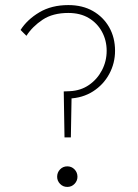

<svg xmlns="http://www.w3.org/2000/svg" viewBox="-20 -726 543 756"><path d="M234 -185 231 -366 255 -367Q298 -369 330.5 -391.5Q363 -414 381.5 -449.5Q400 -485 400 -526Q400 -567 381.5 -601Q363 -635 329.5 -655Q296 -675 249 -675Q188 -675 148 -648.5Q108 -622 84 -585L61 -608Q87 -649 135 -677.5Q183 -706 249 -706Q305 -706 346 -682.5Q387 -659 410 -618.5Q433 -578 433 -526Q433 -477 410 -434.5Q387 -392 346 -366Q305 -340 252 -338L262 -353L259 -185ZM245 10Q228 10 216.5 -2Q205 -14 205 -30Q205 -47 216.5 -59Q228 -71 245 -71Q262 -71 273.5 -59Q285 -47 285 -30Q285 -14 273.5 -2Q262 10 245 10Z"/></svg>

Font: Outfit Thin
Style: Regular
Weight: 100
Designer: Rodrigo Fuenzalida
Foundry: fragTYPE
Version: Version 1.100;gftools[0.9.27]